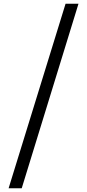

<svg xmlns="http://www.w3.org/2000/svg" viewBox="-20 -824 465 1025"><path d="M26 181H96L399 -804H330Z"/></svg>

Font: Noto Serif CJK HK Black
Style: Regular
Weight: 900
Designer: Ryoko NISHIZUKA 西塚涼子 (kana & ideographs); Frank Grießhammer (Latin, Greek & Cyrillic); Wenlong ZHANG 张文龙 (bopomofo); San
Foundry: Adobe
Version: Version 2.001;hotconv 1.1.0;makeotfexe 2.6.0